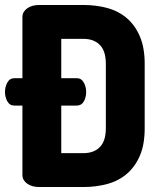

<svg xmlns="http://www.w3.org/2000/svg" viewBox="-30 -751 646 771"><path d="M305 -731Q357 -731 402 -718.5Q447 -706 480 -677.5Q513 -649 532 -604Q551 -559 551 -495V-236Q551 -171 532 -126.5Q513 -82 480 -53.5Q447 -25 402 -12.5Q357 0 305 0H128Q97 0 78.5 -14Q60 -28 60 -47V-327H28Q9 -327 -0.5 -344Q-10 -361 -10 -382Q-10 -402 -0.5 -419.5Q9 -437 28 -437H60V-684Q60 -703 78.5 -717Q97 -731 128 -731ZM216 -595V-437H278Q297 -437 306.5 -419.5Q316 -402 316 -382Q316 -360 306.5 -343.5Q297 -327 278 -327H216V-136H305Q347 -136 371 -160.5Q395 -185 395 -236V-495Q395 -546 371 -570.5Q347 -595 305 -595Z"/></svg>

Font: AkaAcidDosis
Style: ExtraBold
Weight: 800
Designer: Edgar Tolentino, Pablo Impallari, Igino Marini, Aka-Acid
Foundry: Edgar Tolentino, Pablo Impallari, Igino Marini, Aka-Acid
Version: Version 1.007